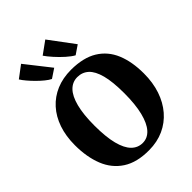

<svg xmlns="http://www.w3.org/2000/svg" viewBox="-286 -1159 1307 1307"><g transform="rotate(-45 368.0 -505.5)"><path d="M363.5 11Q246 12 172 -36Q98 -84 63.5 -170.2Q29 -256.5 29 -370.5Q29 -458 53.2 -528.5Q77.5 -599 122.8 -649Q168 -699 231.5 -725.8Q295 -752.5 374 -752.5Q491.5 -752 565 -706.8Q638.5 -661.5 672.8 -579Q707 -496.5 707 -384Q707 -296.5 682.8 -224.2Q658.5 -152 613.2 -99.5Q568 -47 504.8 -18.2Q441.5 10.5 363.5 11ZM367 -54.5Q414 -54.5 447.5 -91.8Q481 -129 499.2 -202.5Q517.5 -276 517.5 -383Q517.5 -493 499.8 -559.8Q482 -626.5 448.8 -656.8Q415.5 -687 368.5 -687Q321.5 -687 287.8 -652.8Q254 -618.5 235.8 -548.2Q217.5 -478 217.5 -371Q217.5 -261.5 235.5 -191.5Q253.5 -121.5 287 -88Q320.5 -54.5 367 -54.5ZM237 -800Q218.5 -809 195.5 -827.8Q172.5 -846.5 149.2 -869.8Q126 -893 106.8 -915.8Q87.5 -938.5 76 -957L162 -1021.5L302.5 -843L238 -800ZM465 -800Q441 -813 409.5 -841Q378 -869 349.5 -901Q321 -933 305 -956.5L395.5 -1022L529 -843L466 -800Z"/></g></svg>

Font: Merriweather 20pt Black
Style: Regular
Weight: 900
Version: Version 2.100